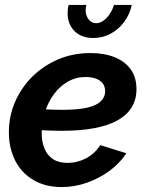

<svg xmlns="http://www.w3.org/2000/svg" viewBox="-20 -748 591 778"><path d="M230 10Q164 10 115.5 -18.5Q67 -47 41.5 -97.5Q16 -148 16 -212Q16 -277 41 -335Q66 -393 111 -437.5Q156 -482 216 -507.5Q276 -533 346 -533Q403 -533 445 -516Q487 -499 510 -466.5Q533 -434 533 -387Q533 -304 457.5 -261Q382 -218 231 -218Q201 -218 166 -219.5Q131 -221 90 -225L107 -309Q143 -306 173 -304.5Q203 -303 232 -303Q297 -303 334.5 -312Q372 -321 389 -338Q406 -355 406 -378Q406 -398 396 -410.5Q386 -423 368.5 -429.5Q351 -436 327 -436Q288 -436 255.5 -417.5Q223 -399 199 -367Q175 -335 162 -294Q149 -253 149 -207Q149 -173 160.5 -145.5Q172 -118 195 -103Q218 -88 254 -88Q294 -88 329.5 -107Q365 -126 386 -160L492 -127Q466 -87 424 -56Q382 -25 332 -7.5Q282 10 230 10ZM370 -654Q391 -654 411.5 -675Q432 -696 442 -728H514Q506 -690 483 -659Q460 -628 427.5 -611Q395 -594 358 -594Q310 -594 282 -622Q254 -650 254 -695Q254 -704 255 -712Q256 -720 258 -728H330Q329 -723 328 -718Q327 -713 327 -708Q327 -685 339 -669.5Q351 -654 370 -654Z"/></svg>

Font: Raleway Thin
Style: Bold Italic
Weight: 700
Italic angle: -12°
Version: Version 4.026